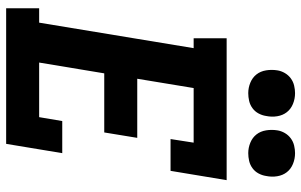

<svg xmlns="http://www.w3.org/2000/svg" viewBox="-202 -802 1003 640"><g transform="rotate(90 300.0 -481.5)"><path d="M7 0V-110H55L140 -625H107V-735H580L549 -548H443L455 -625H273L242 -437H439L421 -327H224L188 -110H370L383 -187H490L459 0ZM490 -807Q472 -807 455 -814Q438 -821 427.5 -834.5Q417 -848 414 -866.5Q411 -885 414 -904Q416 -917 423 -929Q430 -941 441 -949Q452 -957 465 -960Q478 -963 490 -963Q509 -963 526 -956Q543 -949 553.5 -935.5Q564 -922 567 -903.5Q570 -885 566 -866Q564 -853 557.5 -841Q551 -829 540 -821Q529 -813 516 -810Q503 -807 490 -807ZM290 -807Q272 -807 255 -814Q238 -821 227.5 -834.5Q217 -848 214 -866.5Q211 -885 214 -904Q216 -917 223 -929Q230 -941 241 -949Q252 -957 265 -960Q278 -963 290 -963Q309 -963 326 -956Q343 -949 353.5 -935.5Q364 -922 367 -903.5Q370 -885 366 -866Q364 -853 357.5 -841Q351 -829 340 -821Q329 -813 316 -810Q303 -807 290 -807Z"/></g></svg>

Font: Iosevka Curly Slab XBdEx
Style: Italic
Weight: 800
Width: 7
Italic angle: -9°
Monospace: yes
Designer: Belleve Invis
Foundry: Belleve Invis
Version: Version 11.1.0; ttfautohint (v1.8.3)